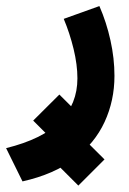

<svg xmlns="http://www.w3.org/2000/svg" viewBox="-53 -321 420 623"><path d="M116.2 196.3 201.2 111.8 286.1 196.3 201.2 281.2ZM54.7 70.3 139.6 -14.2 224.6 70.3 139.6 155.3ZM269.5 -301.3Q292.5 -248.5 305.4 -190.2Q318.4 -131.8 318.4 -74.7Q318.4 5.4 286.4 74.7Q254.4 144 188.5 194.3Q122.6 244.6 20 267.6L-33.2 159.7Q85.4 130.4 141.8 73.5Q198.2 16.6 198.2 -66.9Q198.2 -110.8 185.8 -162.1Q173.3 -213.4 153.8 -259.8Z"/></svg>

Font: Vazir WOL-UI
Style: Bold-WOL-UI
Weight: 700
Designer: Saber Rastikerdar
Foundry: Saber Rastikerdar
Version: Version 30.1.0